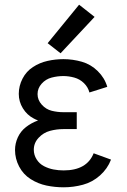

<svg xmlns="http://www.w3.org/2000/svg" viewBox="-20 -790 540 818"><path d="M251 8Q214 8 178 0.5Q142 -7 110.5 -27Q79 -47 61.5 -80.5Q44 -114 44 -151Q44 -179 56 -205Q68 -231 90.5 -248.5Q113 -266 140 -276L142 -277Q133 -280 124 -285Q95 -300 77.5 -328.5Q60 -357 60 -390Q60 -424 76 -455Q92 -486 120.5 -504.5Q149 -523 182.5 -530.5Q216 -538 250 -538Q290 -538 328.5 -527Q367 -516 396.5 -487Q426 -458 437 -420L361 -396Q355 -419 337.5 -436Q320 -453 296.5 -459.5Q273 -466 250 -466Q225 -466 200 -459.5Q175 -453 157.5 -433.5Q140 -414 140 -389Q140 -364 158 -344Q176 -324 200.5 -318Q225 -312 250 -312H307V-240H250Q221 -240 193 -232.5Q165 -225 144.5 -203Q124 -181 124 -152Q124 -130 136 -111Q148 -92 167.5 -82Q187 -72 208 -68Q229 -64 251 -64Q350 -64 379 -137L453 -110Q438 -71 406 -42.5Q374 -14 333.5 -3Q293 8 251 8ZM238 -563 183 -606 317 -770 383 -718Z"/></svg>

Font: Iosevka SS01
Style: Regular
Weight: 400
Monospace: yes
Designer: Belleve Invis
Foundry: Belleve Invis
Version: 2.3.3; ttfautohint (v1.8.3)